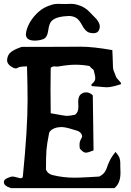

<svg xmlns="http://www.w3.org/2000/svg" viewBox="-20 -969 673 989"><path d="M440.4 -800.8Q419.9 -806.6 403.3 -838.4Q386.7 -870.1 369.1 -878.9Q352.5 -886.7 335 -886.7Q328.1 -886.7 308.6 -884.8Q265.6 -879.9 247.1 -862.3Q233.4 -849.6 228.5 -812.5Q223.6 -775.4 203.1 -767.6Q182.6 -759.8 159.2 -759.8Q113.3 -759.8 113.3 -793Q113.3 -796.9 115.2 -806.6Q127.9 -861.3 177.7 -907.2Q205.1 -932.6 249 -945.3Q263.7 -949.2 278.3 -949.2Q283.2 -949.2 294.4 -948.7Q305.7 -948.2 312.5 -948.2Q319.3 -948.2 330.6 -948.7Q341.8 -949.2 346.7 -949.2Q364.3 -949.2 378.9 -944.3Q417 -933.6 440.4 -908.2Q445.3 -902.3 458 -890.1Q470.7 -877.9 476.6 -871.1Q482.4 -864.3 488.3 -853.5Q494.1 -842.8 494.1 -833Q494.1 -823.2 490.2 -814.5Q483.4 -797.9 460.9 -797.9Q451.2 -797.9 440.4 -800.8ZM441.4 -628.9Q404.3 -635.7 369.1 -635.7Q333 -635.7 283.2 -627Q280.3 -626 274.4 -626Q271.5 -626 266.6 -626.5Q261.7 -627 259.8 -627Q248 -627 241.2 -619.1Q240.2 -574.2 240.2 -510.7Q240.2 -441.4 241.2 -385.7Q315.4 -372.1 322.3 -372.1Q339.8 -372.1 366.2 -377.9Q383.8 -389.6 383.8 -418.9Q383.8 -423.8 383.3 -432.6Q382.8 -441.4 382.8 -445.3Q382.8 -475.6 400.4 -486.3Q411.1 -493.2 423.8 -493.2Q443.4 -493.2 458 -477.5Q458 -425.8 461.9 -194.3Q433.6 -182.6 421.9 -182.6Q409.2 -182.6 391.6 -203.1Q389.6 -210.9 389.6 -223.6Q389.6 -239.3 396.5 -251Q403.3 -262.7 403.3 -266.6Q403.3 -269.5 400.4 -277.3Q396.5 -284.2 390.6 -288.6Q384.8 -293 381.3 -294.4Q377.9 -295.9 366.7 -298.8Q355.5 -301.8 353.5 -302.7Q316.4 -314.5 296.9 -314.5Q285.2 -314.5 270.5 -311.5Q242.2 -303.7 233.4 -286.1Q221.7 -227.5 219.2 -195.3Q216.8 -163.1 216.8 -94.7Q226.6 -73.2 250 -67.4Q304.7 -53.7 364.3 -53.7Q387.7 -53.7 432.6 -56.2Q477.5 -58.6 491.2 -59.6Q509.8 -69.3 518.6 -81.5Q527.3 -93.8 530.8 -106Q534.2 -118.2 544.9 -140.6Q555.7 -163.1 575.2 -186.5Q582 -178.7 586.4 -171.9Q590.8 -165 593.3 -160.6Q595.7 -156.2 597.2 -148.9Q598.6 -141.6 599.1 -139.2Q599.6 -136.7 599.6 -127Q599.6 -117.2 599.6 -114.3Q600.6 -101.6 600.6 -79.1Q600.6 -24.4 569.3 0H36.1Q0 -11.7 0 -30.3Q0 -33.2 0.5 -35.6Q1 -38.1 2.4 -40Q3.9 -42 5.4 -43.9Q6.8 -45.9 9.8 -47.4Q12.7 -48.8 14.2 -49.8Q15.6 -50.8 19.5 -52.2Q23.4 -53.7 24.9 -54.7Q26.4 -55.7 30.8 -56.6Q35.2 -57.6 36.1 -58.6Q39.1 -59.6 44.9 -59.6Q52.7 -59.6 67.4 -55.2Q82 -50.8 86.9 -50.8Q96.7 -50.8 97.7 -60.5Q122.1 -304.7 122.1 -453.1Q122.1 -525.4 119.1 -627Q102.5 -627 90.8 -625.5Q79.1 -624 74.7 -621.6Q70.3 -619.1 67.4 -617.7Q64.5 -616.2 61.5 -616.2Q58.6 -616.2 49.8 -619.1Q16.6 -635.7 16.6 -658.2V-661.1Q18.6 -687.5 37.6 -701.7Q56.6 -715.8 91.8 -727.5H189.5Q252 -727.5 317.9 -728Q383.8 -728.5 395.5 -728.5Q460 -728.5 558.6 -710.9Q559.6 -694.3 560.1 -677.7Q560.5 -661.1 561 -652.8Q561.5 -644.5 561.5 -635.7Q561.5 -627 562 -622.6Q562.5 -618.2 563 -614.3Q563.5 -610.4 564.9 -606.4Q566.4 -602.5 567.9 -599.1Q569.3 -595.7 571.8 -588.9Q574.2 -582 577.1 -575.2Q579.1 -567.4 591.3 -555.7Q603.5 -543.9 603.5 -538.1Q603.5 -537.1 603.5 -537.1L602.5 -535.2Q554.7 -519.5 530.3 -519.5Q522.5 -519.5 512.7 -520.5Q502.9 -521.5 485.4 -522.9Q467.8 -524.4 453.1 -525.4Q450.2 -529.3 450.2 -531.2Q450.2 -534.2 460.4 -543.5Q470.7 -552.7 470.7 -566.4Q470.7 -574.2 469.7 -578.1Q463.9 -602.5 462.9 -606.4Q461.9 -610.4 455.6 -614.3Q449.2 -618.2 441.4 -628.9Z"/></svg>

Font: LPEducational
Style: Medium
Weight: 500
Designer: Based on Essays1743, by John Stracke, which says:

Based on the typeface in a 1743 English translation of the essays of 
Version: Version 001.204